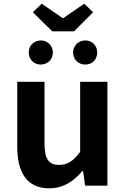

<svg xmlns="http://www.w3.org/2000/svg" viewBox="-20 -1001 677 1035"><path d="M245 14C322 14 376 -23 424 -79H428L439 0H559V-560H412V-182C374 -132 344 -112 298 -112C244 -112 220 -142 220 -229V-560H73V-210C73 -70 126 14 245 14ZM157 -935 262 -832H379L482 -935L434 -981L322 -904H317L205 -981ZM440 -653C478 -653 504 -681 504 -718C504 -754 478 -783 440 -783C402 -783 374 -754 374 -718C374 -681 402 -653 440 -653ZM135 -718C135 -681 162 -653 200 -653C237 -653 265 -681 265 -718C265 -754 237 -783 200 -783C162 -783 135 -754 135 -718Z"/></svg>

Font: Kinto Sans
Style: Bold
Weight: 700
Designer: Authors: Ryoko NISHIZUKA  (kana & ideographs); Paul D. Hunt (Latin, Greek & Cyrillic); Wenlong ZHANG  (bopomofo); Sandol
Foundry: Adobe Systems Incorporated, ookami Inc.
Version: Version 0.001